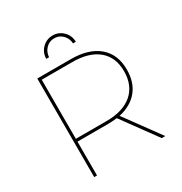

<svg xmlns="http://www.w3.org/2000/svg" viewBox="-199 -1030 1120 1179"><g transform="rotate(-30 361.0 -440.5)"><path d="M256 -776H236Q237 -821 267.5 -851Q298 -881 341 -881Q384 -881 414.5 -851Q445 -821 446 -776H426Q424 -812 400 -836.5Q376 -861 341 -861Q306 -861 282 -836.5Q258 -812 256 -776ZM632 -472Q632 -382 585 -324.5Q538 -267 451 -248L632 0H607L429 -244Q389 -240 365 -240H148V0H128V-699H365Q492 -699 562 -639.5Q632 -580 632 -472ZM148 -260H365Q483 -260 547.5 -315.5Q612 -371 612 -472Q612 -571 547.5 -625Q483 -679 365 -679H148Z"/></g></svg>

Font: Montserrat arm Thin
Style: Regular
Weight: 250
Designer: Julieta Ulanovsky
Foundry: Julieta Ulanovsky
Version: Version 6.000;PS 006.000;hotconv 1.0.88;makeotf.lib2.5.64775